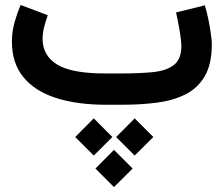

<svg xmlns="http://www.w3.org/2000/svg" viewBox="-20 -425 908 779"><path d="M451.2 130.9 526.4 55.2 602.1 130.9 526.4 206.1ZM285.2 130.9 360.4 55.2 436 130.9 360.4 206.1ZM367.2 258.8 442.4 183.1 518.1 258.8 442.4 334ZM476.1 0H410.2Q292 0 206.3 -27.8Q120.6 -55.7 74.5 -112.5Q28.3 -169.4 28.3 -255.9Q28.3 -296.4 38.8 -333.7Q49.3 -371.1 63.5 -404.8L173.8 -363.3Q166 -341.8 159.4 -316.7Q152.8 -291.5 152.8 -266.6Q153.3 -198.7 212.4 -162.8Q271.5 -127 405.3 -127H472.7Q543 -127 597.9 -132.1Q652.8 -137.2 684.3 -160.4Q715.8 -183.6 715.8 -238.3Q715.8 -259.8 709 -299.8Q702.1 -339.8 694.3 -374.5L811 -403.3Q818.8 -378.4 825.2 -347.7Q831.5 -316.9 835.4 -289.1Q839.4 -261.2 839.4 -245.6Q839.4 -165 811 -116.2Q782.7 -67.4 732.7 -42.2Q682.6 -17.1 616.7 -8.5Q550.8 0 476.1 0Z"/></svg>

Font: Vazir WOL
Style: Bold-WOL
Weight: 700
Designer: Saber Rastikerdar
Foundry: Saber Rastikerdar
Version: Version 30.00;August 23, 2021;FontCreator 13.0.0.2683 64-bit